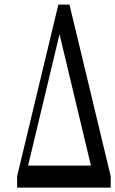

<svg xmlns="http://www.w3.org/2000/svg" viewBox="-20 -763 510 850"><path d="M55.7 67.4V17.6L238.3 -742.7H287.6L470.2 17.6V67.4H405.8L234.9 -647.5H252.4L249 -634.3L81.1 67.4ZM73.2 67.4V-29.8H439.9V67.4Z"/></svg>

Font: Scarab Serif
Style: Regular
Weight: 400
Designer: John Roberts
Foundry: Scarab
Version: 1.0